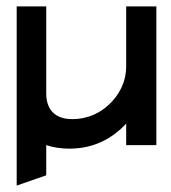

<svg xmlns="http://www.w3.org/2000/svg" viewBox="-20 -452 532 598"><path d="M32 126 124 94V0C145 7 170 11 196 11C275 11 332 -23 373 -67V0H467V-432H373V-246C373 -195 350 -155 320 -127C294 -102 256 -81 205 -81C150 -81 124 -112 124 -161V-432H32Z"/></svg>

Font: Charger Sport
Style: BdExt
Weight: 700
Designer: Jasper
Foundry: Cannot Into Space Fonts
Version: Version 1.1